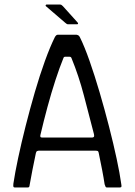

<svg xmlns="http://www.w3.org/2000/svg" viewBox="-20 -826 593 846"><path d="M45 0Q40 0 39 -3.5Q38 -7 39 -17Q46 -64 60 -130Q74 -196 93 -271Q112 -346 133.5 -420Q155 -494 178 -557.5Q201 -621 222 -663Q225 -668 228 -670.5Q231 -673 235 -673H317Q322 -672 325.5 -670Q329 -668 332 -662Q352 -622 374.5 -558Q397 -494 419 -419Q441 -344 460.5 -268Q480 -192 494 -126.5Q508 -61 514 -17Q516 -7 515 -3.5Q514 0 508 0H451Q447 0 445.5 -2.5Q444 -5 441 -14Q437 -41 430 -77.5Q423 -114 415 -152Q414 -158 411.5 -160Q409 -162 402 -162H150Q144 -161 142 -159.5Q140 -158 138 -151Q130 -114 123 -77.5Q116 -41 111 -13Q110 -5 108.5 -2.5Q107 0 102 0ZM165 -220H386Q391 -220 393.5 -223Q396 -226 394 -235Q372 -320 349.5 -406Q327 -492 295 -570Q293 -576 286 -576H267Q261 -576 259 -569Q243 -530 224.5 -473.5Q206 -417 189 -354Q172 -291 158 -231Q157 -227 158 -223.5Q159 -220 165 -220ZM280 -719Q276 -719 273.5 -721Q271 -723 267 -726L182 -799Q180 -801 181.5 -803.5Q183 -806 185 -806H243Q248 -806 250.5 -804.5Q253 -803 257 -799L321 -728Q324 -725 324 -722Q324 -719 319 -719Z"/></svg>

Font: Glory Thin
Style: Regular
Weight: 400
Version: Version 1.011